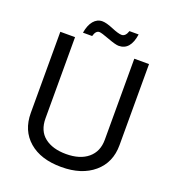

<svg xmlns="http://www.w3.org/2000/svg" viewBox="-157 -995 1034 1139"><g transform="rotate(20 360.0 -425.0)"><path d="M547 -729H640V-217Q640 -107 563.5 -42Q487 23 359 23Q229 23 154.5 -41.5Q80 -106 80 -217V-729H173V-217Q173 -138 223.5 -98.5Q274 -59 359 -59Q447 -59 497 -101Q547 -143 547 -217ZM294 -873Q319 -873 363 -854.5Q407 -836 427 -836Q452 -836 464 -873H522Q507 -769 433 -769Q413 -769 362.5 -788Q312 -807 299 -807Q276 -807 266 -770H208Q216 -819 238.5 -846Q261 -873 294 -873Z"/></g></svg>

Font: ColatingCofangSans
Style: Regular
Weight: 400
Foundry: GNU
Version: Version 412.227;June 27, 2022;FontCreator 11.0.0.2412 32-bit